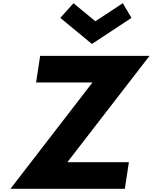

<svg xmlns="http://www.w3.org/2000/svg" viewBox="-20 -1172 948 1192"><path d="M908.2 -825H229.2L204 -660H554L45 0H755L780.2 -165H398.2ZM436.3 -1152 354.4 -1061 550.6 -899 796.4 -1061 742.3 -1152 572.1 -1040Z"/></svg>

Font: Sztylet
Style: BdObl
Weight: 700
Foundry: Cannot Into Space Fonts, PlusOne Fonts
Version: Version 0.12